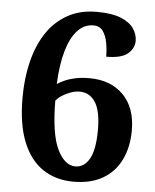

<svg xmlns="http://www.w3.org/2000/svg" viewBox="-53 -769 664 823"><g transform="rotate(5 279.5 -357.0)"><path d="M293 10Q219 10 163 -26.5Q107 -63 76 -138.5Q45 -214 45 -330Q45 -413 62.5 -484.5Q80 -556 115 -609.5Q150 -663 204 -693.5Q258 -724 330 -724Q395 -724 433.5 -708.5Q472 -693 489.5 -668Q507 -643 507 -614Q507 -583 480 -559.5Q453 -536 387 -536Q387 -566 381.5 -596Q376 -626 362 -645.5Q348 -665 321 -665Q282 -665 253 -634Q224 -603 207 -544.5Q190 -486 186 -401Q200 -410 219 -418.5Q238 -427 264 -432.5Q290 -438 324 -438Q415 -438 469.5 -383.5Q524 -329 524 -231Q524 -160 498 -105.5Q472 -51 420.5 -20.5Q369 10 293 10ZM296 -56Q334 -56 356.5 -95.5Q379 -135 379 -221Q379 -302 354.5 -339.5Q330 -377 287 -377Q269 -377 249 -370Q229 -363 212 -352Q195 -341 186 -329Q187 -185 218.5 -120.5Q250 -56 296 -56Z"/></g></svg>

Font: Noto Serif Tamil
Style: Bold
Weight: 700
Designer: Indian Type Foundry, Tom Grace, and the Monotype Design Team
Foundry: Monotype Imaging Inc.
Version: Version 2.003